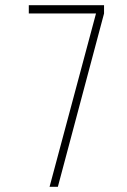

<svg xmlns="http://www.w3.org/2000/svg" viewBox="-20 -720 490 740"><path d="M91 -700H381V-668L203 0H171L350 -668H91Z"/></svg>

Font: League Mono Thin Condensed
Style: Regular
Weight: 100
Width: 1
Designer: Tyler Finck
Foundry: The League of Moveable Type / Tyler Finck
Version: Version 2.300;RELEASE